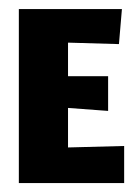

<svg xmlns="http://www.w3.org/2000/svg" viewBox="-20 -411 307 431"><path d="M258.7 0V-83.3L132.7 -80V-168.7L222.7 -162V-240H132.7V-315.3L247 -312L253.7 -390.7H22.3V0Z"/></svg>

Font: Jomhuria
Style: Regular
Weight: 400
Designer: Arabic design by Kourosh Beigpour, Latin design by Eben Sorkin, engineering by Lasse Fister and Khaled Hosney
Version: Version 1.0010